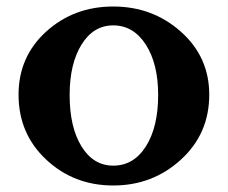

<svg xmlns="http://www.w3.org/2000/svg" viewBox="-20 -560 700 590"><path d="M623 -269Q623 -149 536 -69.5Q449 10 328 10Q207 10 122 -69.5Q37 -149 37 -269Q37 -386 122 -463Q207 -540 328 -540Q449 -540 536 -462.5Q623 -385 623 -269ZM328 -482Q267 -482 230.5 -423Q194 -364 194 -268Q194 -169 230.5 -110Q267 -51 328 -51Q391 -51 428.5 -110.5Q466 -170 466 -268Q466 -364 428 -423Q390 -482 328 -482Z"/></svg>

Font: Libre Baskerville
Style: Bold
Weight: 700
Designer: Pablo Impallari, Rodrigo Fuenzalida
Foundry: Pablo Impallari, Rodrigo Fuenzalida
Version: Version 1.000